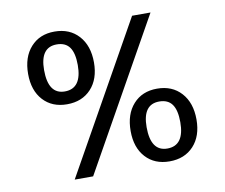

<svg xmlns="http://www.w3.org/2000/svg" viewBox="-79 -807 1068 913"><g transform="rotate(-10 455.0 -350.0)"><path d="M614 -710H703L299 10H210ZM79 -523Q79 -604 122 -652Q165 -700 237 -700Q310 -700 353.5 -652Q397 -604 397 -523Q397 -443 353.5 -396Q310 -349 237 -349Q165 -349 122 -396Q79 -443 79 -523ZM319 -524Q319 -582 299 -610Q279 -638 237 -638Q157 -638 157 -528Q157 -411 237 -411Q319 -411 319 -524ZM512 -171Q512 -252 555 -300Q598 -348 670 -348Q743 -348 786.5 -300Q830 -252 830 -171Q830 -91 786.5 -44Q743 3 670 3Q598 3 555 -44Q512 -91 512 -171ZM752 -172Q752 -230 732 -258Q712 -286 670 -286Q590 -286 590 -176Q590 -59 670 -59Q752 -59 752 -172Z"/></g></svg>

Font: Krub Medium
Style: Regular
Weight: 500
Designer: Ekaluck Peanpanawate
Foundry: Cadson Demak Co.,Ltd.
Version: Version 1.000; ttfautohint (v1.6)